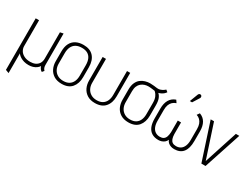

<svg xmlns="http://www.w3.org/2000/svg" viewBox="-65 -1361 2934 2238"><g transform="rotate(30 1401.5 -241.5)"><path d="M409 -87V-510L365 -501V-147Q365 -108 348 -81.5Q331 -55 302 -42Q273 -29 236 -29Q186 -29 151.5 -47Q117 -65 100.5 -93.5Q84 -122 84 -152V-501H39V193L84 210V-56Q88 -48 99 -37Q110 -26 129 -14.5Q148 -3 175 5Q202 13 238 13Q268 13 294 5Q320 -3 340 -17.5Q360 -32 371 -50Q378 -29 387 -17.5Q396 -6 403 -1.5Q410 3 413 5L434 -21Q430 -25 424 -33Q418 -41 413.5 -54.5Q409 -68 409 -87Z M861 -185V-316Q861 -408 814.5 -460Q768 -512 679 -512Q620 -512 577.5 -489.5Q535 -467 513 -423.5Q491 -380 491 -316V-185Q491 -131 512 -87Q533 -43 575 -16.5Q617 10 680 10Q771 10 816 -43.5Q861 -97 861 -185ZM818 -317V-178Q818 -134 803 -100.5Q788 -67 757.5 -48Q727 -29 680 -29Q634 -29 601.5 -48.5Q569 -68 552 -101.5Q535 -135 535 -178V-317Q535 -368 551.5 -402.5Q568 -437 600 -455Q632 -473 680 -473Q726 -473 756.5 -455.5Q787 -438 802.5 -403.5Q818 -369 818 -317Z M1311 -185V-501H1268V-178Q1268 -134 1253 -100.5Q1238 -67 1207.5 -48Q1177 -29 1130 -29Q1085 -29 1052.5 -48.5Q1020 -68 1002.5 -101.5Q985 -135 985 -178V-501H940V-185Q940 -131 961 -87Q982 -43 1024 -16.5Q1066 10 1128 10Q1219 10 1265 -43.5Q1311 -97 1311 -185Z M1799 -522 1773 -543Q1756 -527 1736 -517Q1716 -507 1698 -504Q1684 -502 1666.5 -504Q1649 -506 1626.5 -509Q1604 -512 1575 -512Q1543 -512 1510 -502.5Q1477 -493 1450 -472Q1423 -451 1406.5 -414Q1390 -377 1390 -323V-185Q1390 -131 1410.5 -87Q1431 -43 1473.5 -16.5Q1516 10 1578 10Q1669 10 1714 -43.5Q1759 -97 1759 -185V-320Q1759 -378 1746 -411Q1733 -444 1711 -463Q1728 -467 1744.5 -475Q1761 -483 1775 -495Q1789 -507 1799 -522ZM1715 -329V-178Q1715 -134 1700.5 -100.5Q1686 -67 1656 -48Q1626 -29 1579 -29Q1534 -29 1502 -48.5Q1470 -68 1453 -101.5Q1436 -135 1436 -178V-326Q1436 -366 1447.5 -393.5Q1459 -421 1479.5 -438Q1500 -455 1524.5 -463Q1549 -471 1575 -471Q1589 -471 1604.5 -469.5Q1620 -468 1634.5 -466Q1649 -464 1662 -462Q1666 -458 1673 -451.5Q1680 -445 1687 -434.5Q1694 -424 1700.5 -410Q1707 -396 1711 -376Q1715 -356 1715 -329Z M2250 -499 2226 -465Q2254 -456 2273 -437.5Q2292 -419 2302.5 -391Q2313 -363 2313 -322V-178Q2313 -128 2299 -94.5Q2285 -61 2259.5 -44.5Q2234 -28 2199 -28Q2169 -28 2150.5 -40.5Q2132 -53 2123 -78Q2114 -103 2113 -141V-297H2069V-141Q2067 -103 2058 -78Q2049 -53 2030 -40.5Q2011 -28 1981 -28Q1947 -28 1921 -44.5Q1895 -61 1880.5 -94.5Q1866 -128 1866 -178V-322Q1866 -363 1876.5 -391Q1887 -419 1907 -437.5Q1927 -456 1955 -465L1932 -499Q1877 -480 1850 -433.5Q1823 -387 1823 -316V-186Q1823 -119 1841 -75.5Q1859 -32 1895 -9.5Q1931 13 1985 13Q2007 13 2028 6Q2049 -1 2065.5 -15Q2082 -29 2091 -51Q2099 -29 2115.5 -15Q2132 -1 2153 6Q2174 13 2196 13Q2276 13 2316 -37Q2356 -87 2356 -187V-316Q2356 -388 2329.5 -434Q2303 -480 2250 -499ZM2161 -650Q2166 -657 2167 -664.5Q2168 -672 2165.5 -679Q2163 -686 2155 -690Q2148 -694 2141 -693Q2134 -692 2128 -687Q2122 -682 2119 -674L2077 -564H2107Z M2394 -501 2558 0H2614L2779 -501H2733L2587 -51L2439 -501Z"/></g></svg>

Font: Advent Pro Light
Style: Regular
Weight: 300
Version: Version 3.000